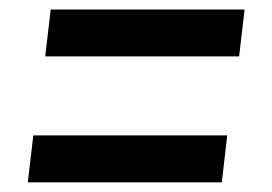

<svg xmlns="http://www.w3.org/2000/svg" viewBox="-20 -525 559 394"><path d="M84 -505.4H481.9L470.7 -409.2H72.8ZM48.3 -247.1H446.3L435.1 -150.9H37.1Z"/></svg>

Font: Merriweather
Style: Heavy Italic
Weight: 900
Italic angle: -7°
Designer: Eben Sorkin
Foundry: Eben Sorkin
Version: Version 1.001